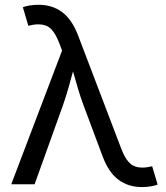

<svg xmlns="http://www.w3.org/2000/svg" viewBox="-20 -759 682 791"><path d="M26.4 0 235.8 -550.8 224.6 -580.1Q202.1 -638.2 174.6 -651.1Q147 -664.1 105.5 -654.8L96.7 -652.8L74.2 -729Q82.5 -732.9 100.6 -736.1Q118.7 -739.3 138.7 -739.3Q195.3 -739.3 235.8 -709.2Q276.4 -679.2 301.8 -612.8L479 -147.9Q501 -90.3 528.8 -76.7Q556.6 -63 598.1 -72.3L606.9 -74.2L629.4 1.5Q621.6 4.9 604.2 8.3Q586.9 11.7 564.9 11.7Q508.8 11.7 468.3 -18.3Q427.7 -48.3 402.8 -114.7L324.7 -323.7Q311 -360.8 300.8 -395.5Q290.5 -430.2 280.8 -464.8Q271.5 -430.7 261.5 -395.3Q251.5 -359.9 238.8 -323.7L122.6 0Z"/></svg>

Font: Inter-Regular
Style: Regular
Weight: 400
Designer: Rasmus Andersson
Foundry: rsms
Version: Version 4.000;git-a52131595